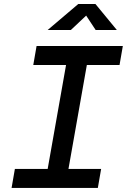

<svg xmlns="http://www.w3.org/2000/svg" viewBox="-20 -918 626 938"><path d="M36.6 0 52.7 -92.8H212.9L302.7 -600.6H142.6L158.7 -693.4H580.1L564 -600.6H404.3L314.5 -92.8H474.1L458 0ZM212.9 -771.5 362.3 -898.4H446.3L550.8 -771.5H447.3L400.9 -841.8L326.2 -771.5Z"/></svg>

Font: Cascadia Mono
Style: Italic
Weight: 400
Italic angle: -10°
Monospace: yes
Designer: Aaron Bell
Foundry: Saja Typeworks
Version: Version 2404.023; ttfautohint (v1.8.4)